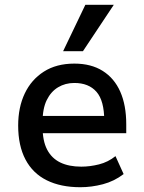

<svg xmlns="http://www.w3.org/2000/svg" viewBox="-20 -774 603 803"><path d="M316 9Q234 9 175.5 -20Q117 -49 86.5 -107Q56 -165 56 -249Q56 -325 83.5 -383Q111 -441 163.5 -474.5Q216 -508 291 -508Q361 -508 409.5 -477.5Q458 -447 483 -390.5Q508 -334 508 -254V-217H139V-289H433L416 -269Q416 -353 383.5 -390Q351 -427 291 -427Q253 -427 223 -409Q193 -391 175.5 -355.5Q158 -320 158 -263V-244Q158 -185 177 -148.5Q196 -112 232 -94.5Q268 -77 320 -77Q356 -77 394 -86.5Q432 -96 463 -121L497 -46Q458 -16 410.5 -3.5Q363 9 316 9ZM244 -560 337 -754H456L327 -560Z"/></svg>

Font: Nunito Sans 7pt SemiCondensed SemiBold
Style: Regular
Weight: 600
Width: 4
Designer: Vernon Adams
Foundry: Vernon Adams
Version: Version 3.101;gftools[0.9.27]